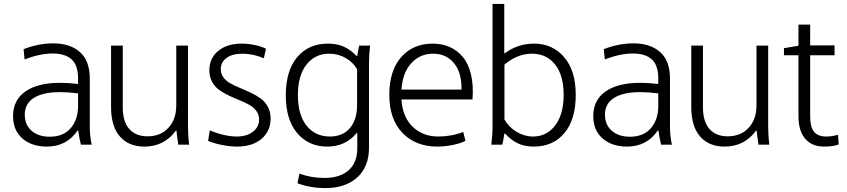

<svg xmlns="http://www.w3.org/2000/svg" viewBox="-20 -730 4276 969"><path d="M374 -194.8V-258.8Q320.3 -265.1 283.2 -265.1Q197.8 -265.1 151.4 -236.3Q105 -207.5 105 -150.9Q105 -100.1 139.4 -70.1Q173.8 -40 231 -40Q299.8 -40 336.9 -83.3Q374 -126.5 374 -194.8ZM374 -306.2V-334Q374 -400.9 341.3 -430.4Q308.6 -460 246.1 -460Q182.1 -460 104 -430.2L99.1 -481.9Q174.3 -511.2 249 -511.2Q333.5 -511.2 383.3 -467.3Q433.1 -423.3 433.1 -334V-91.8Q433.1 -42.5 442.9 0H388.2Q379.9 -32.2 375 -70.8H371.1Q315.9 9.8 216.8 9.8Q140.1 9.8 93 -31.2Q45.9 -72.3 45.9 -144Q45.9 -225.1 108.4 -268.6Q170.9 -312 282.2 -312Q325.7 -312 374 -306.2Z M869.6 -198.2V-500H928.7V-91.8Q928.7 -44.9 934.6 0H879.9Q873 -43 870.6 -70.8H867.7Q808.6 9.8 709 9.8Q629.4 9.8 585 -41.3Q540.5 -92.3 540.5 -189.9V-500H599.6V-188Q599.6 -116.2 632.3 -79.1Q665 -42 724.6 -42Q790.5 -42 830.1 -85Q869.6 -127.9 869.6 -198.2Z M1094.2 -380.9Q1094.2 -356.9 1108.2 -338.6Q1122.1 -320.3 1144.3 -308.3Q1166.5 -296.4 1193.1 -285.4Q1219.7 -274.4 1246.6 -261.7Q1273.4 -249 1295.7 -232.9Q1317.9 -216.8 1331.8 -191.2Q1345.7 -165.5 1345.7 -131.8Q1345.7 -67.9 1299.6 -29.1Q1253.4 9.8 1177.2 9.8Q1142.6 9.8 1101.8 2Q1061 -5.9 1030.3 -19L1038.6 -71.8Q1115.7 -41 1174.3 -41Q1225.1 -41 1256.3 -64.9Q1287.6 -88.9 1287.6 -127Q1287.6 -151.4 1273.7 -170.2Q1259.8 -189 1237.8 -201.2Q1215.8 -213.4 1189 -224.1Q1162.1 -234.9 1135.3 -247.6Q1108.4 -260.3 1086.4 -275.9Q1064.5 -291.5 1050.5 -316.9Q1036.6 -342.3 1036.6 -375Q1036.6 -436.5 1081.3 -473.1Q1126 -509.8 1200.7 -509.8Q1233.9 -509.8 1267.6 -502.4Q1301.3 -495.1 1322.3 -483.9L1311.5 -436Q1257.8 -459 1203.6 -459Q1152.3 -459 1123.3 -437.7Q1094.2 -416.5 1094.2 -380.9Z M1782.2 -199.2V-380.9Q1761.7 -416 1724.1 -437.5Q1686.5 -459 1641.1 -459Q1569.8 -459 1526.6 -403.8Q1483.4 -348.6 1483.4 -250Q1483.4 -150.9 1527.1 -95.9Q1570.8 -41 1645.5 -41Q1710 -41 1746.1 -83.7Q1782.2 -126.5 1782.2 -199.2ZM1842.3 -408.2V15.1Q1842.3 112.3 1782.5 165.8Q1722.7 219.2 1623.5 219.2Q1543.9 219.2 1481.4 194.8L1491.2 146Q1549.8 168 1617.2 168Q1696.3 168 1739.7 129.2Q1783.2 90.3 1783.2 17.1V-58.1H1779.3Q1724.1 9.8 1631.3 9.8Q1537.6 9.8 1480 -58.1Q1422.4 -126 1422.4 -249Q1422.4 -373.5 1480 -441.7Q1537.6 -509.8 1635.3 -509.8Q1680.7 -509.8 1714.8 -494.6Q1749 -479.5 1778.3 -448.2H1783.2Q1785.2 -464.8 1792.5 -500H1848.1Q1842.3 -455.6 1842.3 -408.2Z M2005.9 -277.8H2309.1Q2310.5 -363.3 2271.5 -411.1Q2232.4 -459 2166 -459Q2099.6 -459 2055.9 -411.4Q2012.2 -363.8 2005.9 -277.8ZM2364.7 -228H2005.9Q2011.7 -139.6 2062.7 -90.3Q2113.8 -41 2191.9 -41Q2258.3 -41 2317.9 -64L2329.1 -19Q2304.2 -6.3 2264.6 1.7Q2225.1 9.8 2187 9.8Q2078.6 9.8 2011.7 -58.8Q1944.8 -127.4 1944.8 -251Q1944.8 -374 2004.9 -441.9Q2064.9 -509.8 2163.1 -509.8Q2210.4 -509.8 2248.8 -493.2Q2287.1 -476.6 2315.4 -443.1Q2343.8 -409.7 2356.9 -354.7Q2370.1 -299.8 2364.7 -228Z M2525.9 -403.8V-127Q2547.9 -88.4 2587.2 -64.7Q2626.5 -41 2670.9 -41Q2738.8 -41 2781.7 -96.9Q2824.7 -152.8 2824.7 -251Q2824.7 -350.1 2781.5 -404.5Q2738.3 -459 2664.6 -459Q2590.8 -459 2525.9 -403.8ZM2465.8 -91.8V-710H2524.9V-461.9H2528.8Q2593.8 -509.8 2674.8 -509.8Q2768.6 -509.8 2827.1 -441.7Q2885.7 -373.5 2885.7 -251Q2885.7 -126.5 2828.4 -58.3Q2771 9.8 2673.8 9.8Q2627.9 9.8 2593.8 -6.3Q2559.6 -22.5 2529.8 -55.2H2524.9Q2522.9 -35.2 2515.6 0H2459.5Q2465.8 -48.3 2465.8 -91.8Z M3302.2 -194.8V-258.8Q3248.5 -265.1 3211.4 -265.1Q3126 -265.1 3079.6 -236.3Q3033.2 -207.5 3033.2 -150.9Q3033.2 -100.1 3067.6 -70.1Q3102.1 -40 3159.2 -40Q3228 -40 3265.1 -83.3Q3302.2 -126.5 3302.2 -194.8ZM3302.2 -306.2V-334Q3302.2 -400.9 3269.5 -430.4Q3236.8 -460 3174.3 -460Q3110.4 -460 3032.2 -430.2L3027.3 -481.9Q3102.5 -511.2 3177.2 -511.2Q3261.7 -511.2 3311.5 -467.3Q3361.3 -423.3 3361.3 -334V-91.8Q3361.3 -42.5 3371.1 0H3316.4Q3308.1 -32.2 3303.2 -70.8H3299.3Q3244.1 9.8 3145 9.8Q3068.4 9.8 3021.2 -31.2Q2974.1 -72.3 2974.1 -144Q2974.1 -225.1 3036.6 -268.6Q3099.1 -312 3210.4 -312Q3253.9 -312 3302.2 -306.2Z M3797.9 -198.2V-500H3856.9V-91.8Q3856.9 -44.9 3862.8 0H3808.1Q3801.3 -43 3798.8 -70.8H3795.9Q3736.8 9.8 3637.2 9.8Q3557.6 9.8 3513.2 -41.3Q3468.8 -92.3 3468.8 -189.9V-500H3527.8V-188Q3527.8 -116.2 3560.5 -79.1Q3593.3 -42 3652.8 -42Q3718.8 -42 3758.3 -85Q3797.9 -127.9 3797.9 -198.2Z M4009.8 -451.2H3936.5V-486.8L4009.8 -499V-606H4068.8V-501H4191.9V-451.2H4068.8V-143.1Q4068.8 -88.9 4088.4 -64.9Q4107.9 -41 4149.9 -41Q4179.7 -41 4209.5 -49.8L4212.9 -1Q4186 9.8 4138.7 9.8Q4077.6 9.8 4043.7 -29.8Q4009.8 -69.3 4009.8 -143.1Z"/></svg>

Font: LT Hoop Light
Style: Regular
Weight: 300
Designer: Daniel Lyons
Foundry: LyonsType
Version: Version 1.000